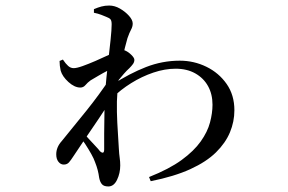

<svg xmlns="http://www.w3.org/2000/svg" viewBox="-20 -609 1040 693"><path d="M518 30Q591 1 635.5 -31.5Q680 -64 704.5 -98.5Q729 -133 738 -167Q747 -201 747 -231Q747 -269 731 -298Q715 -327 685 -344Q655 -361 614 -361Q575 -361 533.5 -347Q492 -333 453.5 -309Q415 -285 386 -256V-304Q448 -344 507 -367Q566 -390 629 -390Q680 -390 725 -368Q770 -346 798 -306Q826 -266 826 -211Q826 -170 810 -131.5Q794 -93 759.5 -59Q725 -25 667 1.5Q609 28 524 45ZM210 -15Q199 -15 191 -25Q183 -35 183 -52Q183 -65 188 -77Q193 -89 203 -100Q249 -156 293.5 -211.5Q338 -267 378 -327L379 -245Q359 -214 336 -180Q313 -146 289.5 -111.5Q266 -77 245 -45Q236 -31 229 -23Q222 -15 210 -15ZM371 64Q355 64 348 56Q341 48 338 33Q336 18 332.5 4.5Q329 -9 323 -24Q319 -36 309.5 -53Q300 -70 288 -88.5Q276 -107 264 -121L275 -137Q284 -126 297.5 -111Q311 -96 323.5 -83Q336 -70 341 -63Q356 -50 356 -70Q356 -92 356 -127Q356 -162 357 -203Q358 -244 360 -283Q364 -331 369.5 -378.5Q375 -426 379 -464Q383 -502 383 -521Q383 -534 379 -539Q375 -544 364 -548Q357 -551 345.5 -555.5Q334 -560 319 -563V-576Q333 -582 346 -585.5Q359 -589 374 -589Q394 -589 413 -578Q432 -567 445.5 -552Q459 -537 459 -524Q459 -513 453 -502Q447 -491 440 -471Q436 -458 430.5 -435.5Q425 -413 419.5 -386Q414 -359 409.5 -331Q405 -303 404 -280Q401 -244 402 -204.5Q403 -165 405.5 -130Q408 -95 409 -72Q410 -53 412 -39.5Q414 -26 414 -12Q414 16 402.5 40Q391 64 371 64ZM270 -293Q249 -293 227 -313Q205 -333 199 -354Q197 -363 196 -371.5Q195 -380 195 -389L207 -394Q217 -379 226 -371Q235 -363 246 -363Q257 -363 278 -370.5Q299 -378 324.5 -389Q350 -400 372 -410.5Q394 -421 404 -426Q412 -430 418.5 -430Q425 -430 433 -426Q444 -421 454.5 -410.5Q465 -400 465 -393Q465 -385 460 -378Q455 -371 447 -363Q438 -355 427 -342.5Q416 -330 405.5 -317Q395 -304 387 -292L390 -338Q393 -343 396 -352.5Q399 -362 401 -370Q386 -363 368.5 -354Q351 -345 335 -335.5Q319 -326 307 -319Q296 -311 288.5 -302Q281 -293 270 -293Z"/></svg>

Font: Noto Serif JP ExtraLight Medium
Style: Regular
Weight: 500
Version: Version 2.003-H1;hotconv 1.1.1;makeotfexe 2.6.0